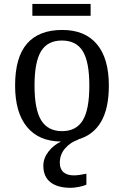

<svg xmlns="http://www.w3.org/2000/svg" viewBox="-20 -695 617 956"><path d="M284.2 9.8Q173.3 8.8 114.3 -63Q55.2 -134.8 55.2 -269Q55.2 -409.2 114.3 -477.5Q173.3 -545.9 290 -545.9Q402.8 -545.9 462.4 -475.1Q522 -404.3 522 -269Q522 -153.8 482.4 -87.4Q442.9 -21 366.2 0H371.1Q332 12.2 304.9 43Q277.8 73.7 277.8 115.2Q277.8 146.5 296.1 162.4Q314.5 178.2 347.2 178.2Q360.8 178.2 376.5 176Q392.1 173.8 410.2 169.9V224.1Q395.5 231.4 371.6 235.8Q347.7 240.2 333 240.2Q266.6 240.2 231.2 212.4Q195.8 184.6 195.8 129.9Q195.8 93.3 220.9 60.3Q246.1 27.3 284.2 9.8ZM289.1 -42Q358.9 -42 391.8 -95.2Q424.8 -148.4 424.8 -269Q424.8 -386.7 392.3 -439.9Q359.9 -493.2 288.1 -493.2Q216.8 -493.2 184.3 -439.7Q151.9 -386.2 151.9 -269Q151.9 -149.4 185.3 -95.7Q218.8 -42 289.1 -42ZM431.2 -616.2H141.1V-675.3H431.2Z"/></svg>

Font: Droid Serif
Style: Regular
Weight: 400
Designer: Monotype Design team
Foundry: Monotype Imaging Inc.
Version: Version 1.03